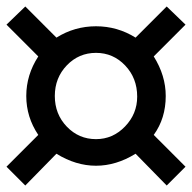

<svg xmlns="http://www.w3.org/2000/svg" viewBox="-46 -562 592 592"><path d="M526 -48 468 10 372 -88Q312 -51 250 -51Q188 -51 128 -88L32 10L-26 -48L72 -146Q35 -201 35 -266Q35 -331 72 -388L-26 -486L32 -542L128 -446Q184 -481 250 -481Q316 -481 372 -446L468 -542L526 -486L428 -388Q465 -329 465 -266Q465 -197 428 -146ZM377 -264Q377 -321 340 -360Q303 -399 250 -399Q197 -399 160 -360.5Q123 -322 123 -266Q123 -210 160 -171.5Q197 -133 250 -133Q302 -133 339.5 -172Q377 -211 377 -264Z"/></svg>

Font: STIX
Style: Bold Italic
Weight: 700
Italic angle: -16.33°
Designer: MicroPress Inc., with final additions and corrections provided by Coen Hoffman, Elsevier (retired)
Version: Version 1.1.1